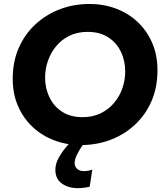

<svg xmlns="http://www.w3.org/2000/svg" viewBox="-20 -733 844 986"><path d="M381 233.3Q331 233.3 297.7 209.5Q264.3 185.7 264.3 138.7Q264.3 107 283.2 74.2Q302 41.3 328.5 11.7Q355 -18 379.2 -40.5Q403.3 -63 414.7 -74L453.7 -52Q449.7 -47.3 435.5 -29.5Q421.3 -11.7 404.3 12.5Q387.3 36.7 375.3 61.3Q363.3 86 363.3 104Q363.3 122 375.8 133.8Q388.3 145.7 409.7 145.7Q432.3 145.7 454 138L440.7 225.7Q428.7 229 411.2 231.2Q393.7 233.3 381 233.3ZM394.7 12Q323.3 12 260.2 -11.7Q197 -35.3 148.8 -79.8Q100.7 -124.3 73 -187.2Q45.3 -250 45.3 -328Q45.3 -416.7 76.7 -487.7Q108 -558.7 163.2 -609.2Q218.3 -659.7 289.2 -686.2Q360 -712.7 440 -712.7Q512 -712.7 575.2 -689Q638.3 -665.3 686.2 -620.7Q734 -576 761.3 -513.3Q788.7 -450.7 788.7 -372.3Q788.7 -283.7 757.7 -212.8Q726.7 -142 672 -91.5Q617.3 -41 546.3 -14.5Q475.3 12 394.7 12ZM403.7 -131.3Q456 -131.3 496.8 -151.2Q537.7 -171 565.8 -204.5Q594 -238 608.5 -279.8Q623 -321.7 623 -366Q623 -421.7 600.5 -468Q578 -514.3 535.2 -541.8Q492.3 -569.3 430.3 -569.3Q378 -569.3 337.2 -549.5Q296.3 -529.7 268.5 -496Q240.7 -462.3 226.2 -420.7Q211.7 -379 211.7 -334.7Q211.7 -279 234.2 -232.7Q256.7 -186.3 299.5 -158.8Q342.3 -131.3 403.7 -131.3Z"/></svg>

Font: MuseoModerno Thin
Style: Italic
Weight: 100
Italic angle: -9°
Designer: Pablo Cosgaya, Héctor Gatti, Marcela Romero, and the Authors of The MuseoModerno Project.
Foundry: Omnibus-Type Team
Version: Version 1.003